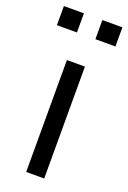

<svg xmlns="http://www.w3.org/2000/svg" viewBox="-152 -762 542 811"><g transform="rotate(20 119.5 -356.5)"><path d="M78 0V-503H159V0ZM-12 -713H78V-627H-12ZM161 -713H251V-627H161Z"/></g></svg>

Font: PRinguin Sans
Style: Regular
Weight: 400
Designer: Vernon Adams
Foundry: Vernon Adams
Version: ""